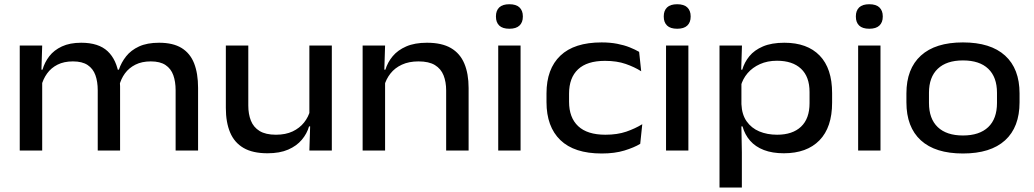

<svg xmlns="http://www.w3.org/2000/svg" viewBox="-20 -694 4766 885"><path d="M789.5 0V-278Q789.5 -317.5 778.8 -347.5Q768 -377.5 743 -394.2Q718 -411 675 -411Q634 -411 604.2 -396Q574.5 -381 556 -355.8Q537.5 -330.5 529.5 -298.5L516 -373H528Q539 -406 561.2 -434.2Q583.5 -462.5 620.8 -479.8Q658 -497 713.5 -497Q777.5 -497 817 -472.8Q856.5 -448.5 874.8 -402Q893 -355.5 893 -289V0ZM71 0V-484H174.5L170.5 -357L174.5 -346.5V0ZM430.5 0V-278Q430.5 -317.5 419.8 -347.5Q409 -377.5 384 -394.2Q359 -411 316 -411Q275 -411 245.2 -396Q215.5 -381 197 -355.2Q178.5 -329.5 170.5 -297.5L157 -373H176Q185.5 -406.5 207.2 -434.8Q229 -463 265.5 -480Q302 -497 354.5 -497Q434.5 -497 476.2 -457.8Q518 -418.5 528.5 -344Q531 -334 532.2 -320.8Q533.5 -307.5 533.5 -296V0Z M1124.5 -484V-207.5Q1124.5 -168 1136.5 -137.8Q1148.5 -107.5 1176.5 -90.2Q1204.5 -73 1252 -73Q1296.5 -73 1328.8 -88.2Q1361 -103.5 1381.5 -129.2Q1402 -155 1410 -186.5L1425.5 -111.5H1404.5Q1395 -78 1371.2 -49.8Q1347.5 -21.5 1308.5 -4.5Q1269.5 12.5 1213 12.5Q1145 12.5 1102.8 -12Q1060.5 -36.5 1040.8 -83.2Q1021 -130 1021 -196.5V-484ZM1509.5 -484V0H1406L1410 -127L1406 -137V-484Z M2036.5 0V-277Q2036.5 -316.5 2024.5 -346.8Q2012.5 -377 1984.8 -394Q1957 -411 1909 -411Q1865 -411 1832.5 -396Q1800 -381 1779.8 -355.2Q1759.5 -329.5 1751 -297.5L1735.5 -373H1756.5Q1766.5 -406.5 1790 -434.8Q1813.5 -463 1852.5 -480Q1891.5 -497 1948 -497Q2016.5 -497 2058.5 -472.5Q2100.5 -448 2120.2 -401.2Q2140 -354.5 2140 -288V0ZM1651.5 0V-484H1755L1751 -357L1755 -347.5V0Z M2276.5 0V-484H2379.5V0ZM2328 -561.5Q2296.5 -561.5 2281.2 -576.2Q2266 -591 2266 -617V-619Q2266 -645 2281.2 -659.8Q2296.5 -674.5 2328 -674.5Q2359 -674.5 2374.5 -659.8Q2390 -645 2390 -619V-617Q2390 -591 2374.5 -576.2Q2359 -561.5 2328 -561.5Z M2753.5 13.5Q2627 13.5 2563 -48.2Q2499 -110 2499 -223.5V-263.5Q2499 -376.5 2563 -437.5Q2627 -498.5 2753 -498.5Q2792.5 -498.5 2824.8 -492.2Q2857 -486 2882.5 -475.8Q2908 -465.5 2926 -455L2935.5 -365.5Q2905 -385 2864.2 -399.2Q2823.5 -413.5 2768.5 -413.5Q2686 -413.5 2644.5 -374.5Q2603 -335.5 2603 -262.5V-225Q2603 -152 2645 -112.5Q2687 -73 2770.5 -73Q2825.5 -73 2866.8 -87.2Q2908 -101.5 2940.5 -121.5L2931 -31Q2903 -14 2858.2 -0.2Q2813.5 13.5 2753.5 13.5Z M3050 0V-484H3153V0ZM3101.5 -561.5Q3070 -561.5 3054.8 -576.2Q3039.5 -591 3039.5 -617V-619Q3039.5 -645 3054.8 -659.8Q3070 -674.5 3101.5 -674.5Q3132.5 -674.5 3148 -659.8Q3163.5 -645 3163.5 -619V-617Q3163.5 -591 3148 -576.2Q3132.5 -561.5 3101.5 -561.5Z M3593 12.5Q3540 12.5 3501 -2.5Q3462 -17.5 3437.5 -45.5Q3413 -73.5 3402.5 -111.5H3368L3397.5 -214Q3399.5 -166 3421.5 -134.8Q3443.5 -103.5 3480 -88.2Q3516.5 -73 3562 -73Q3633 -73 3672.2 -110Q3711.5 -147 3711.5 -218.5V-270Q3711.5 -340.5 3672.2 -377.2Q3633 -414 3561.5 -414Q3517.5 -414 3483 -398.5Q3448.5 -383 3426 -356.8Q3403.5 -330.5 3394.5 -297L3369.5 -373H3401.5Q3411 -406.5 3434 -434.8Q3457 -463 3496.8 -480Q3536.5 -497 3595.5 -497Q3701 -497 3758.2 -437.8Q3815.5 -378.5 3815.5 -265V-221Q3815.5 -107 3757.2 -47.2Q3699 12.5 3593 12.5ZM3296.5 170.5V-484H3400L3396 -357L3397.5 -321V-157L3397 -132L3399.5 8V170.5Z M3935.5 0V-484H4038.5V0ZM3987 -561.5Q3955.5 -561.5 3940.2 -576.2Q3925 -591 3925 -617V-619Q3925 -645 3940.2 -659.8Q3955.5 -674.5 3987 -674.5Q4018 -674.5 4033.5 -659.8Q4049 -645 4049 -619V-617Q4049 -591 4033.5 -576.2Q4018 -561.5 3987 -561.5Z M4418.5 13.5Q4291 13.5 4224.5 -47.2Q4158 -108 4158 -222.5V-263.5Q4158 -377 4224.8 -437.8Q4291.5 -498.5 4418.5 -498.5Q4546 -498.5 4612.8 -437.8Q4679.5 -377 4679.5 -263.5V-222.5Q4679.5 -108 4612.8 -47.2Q4546 13.5 4418.5 13.5ZM4418.5 -69.5Q4494.5 -69.5 4535 -108Q4575.5 -146.5 4575.5 -219.5V-266.5Q4575.5 -338.5 4535.2 -377Q4495 -415.5 4418.5 -415.5Q4343 -415.5 4302.5 -377Q4262 -338.5 4262 -266.5V-219.5Q4262 -146.5 4302.5 -108Q4343 -69.5 4418.5 -69.5Z"/></svg>

Font: Anek Gurmukhi Medium SemiExpanded
Style: Regular
Weight: 500
Width: 6
Version: Version 1.003